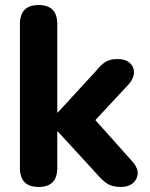

<svg xmlns="http://www.w3.org/2000/svg" viewBox="-20 -733 595 761"><path d="M133 8Q59 8 59 -67V-638Q59 -713 133 -713Q207 -713 207 -638V-287H209L358 -449Q379 -475 397 -487Q415 -499 446 -499Q477 -499 494 -484Q511 -469 511 -446.5Q511 -424 492 -401L358 -257L509 -88Q528 -64 525.5 -42Q523 -20 505.5 -6Q488 8 460 8Q426 8 406 -4.5Q386 -17 365 -42L209 -212H207V-67Q207 8 133 8Z"/></svg>

Font: Chiron GoRound TC
Style: Bold
Weight: 700
Designer: Ryoko NISHIZUKA 西塚涼子 (kana, bopomofo & ideographs); Paul D. Hunt (Latin, Greek & Cyrillic); Sandoll Communications 산돌커뮤니
Foundry: Adobe
Version: Version 1.000;hotconv 1.1.1;makeotfexe 2.6.0